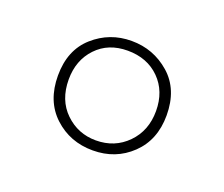

<svg xmlns="http://www.w3.org/2000/svg" viewBox="-57 -802 471 403"><g transform="rotate(20 179.0 -601.0)"><path d="M179 -479Q128 -479 92.5 -512Q57 -545 57 -602Q57 -659 93 -691Q129 -723 178 -723Q227 -723 263.5 -691Q300 -659 300 -601Q300 -546 265 -512.5Q230 -479 179 -479ZM178 -501Q220 -501 248 -529.5Q276 -558 276 -602Q276 -646 248.5 -673.5Q221 -701 177 -701Q134 -701 107.5 -673Q81 -645 81 -602Q81 -556 109.5 -528.5Q138 -501 178 -501Z"/></g></svg>

Font: Noto Sans Lao UI ExtCond Thin
Style: Regular
Weight: 100
Width: 2
Designer: Monotype Design Team
Foundry: Monotype Imaging Inc.
Version: Version 2.000; ttfautohint (v1.8.4.7-5d5b)